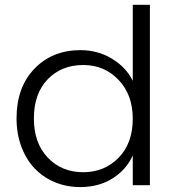

<svg xmlns="http://www.w3.org/2000/svg" viewBox="-20 -760 715 788"><path d="M47.9 -273.9Q47.9 -401.9 121.3 -478Q194.8 -554.2 310.1 -554.2Q381.8 -554.2 439.7 -519Q497.6 -483.9 524.9 -428.2V-740.2H595.2V0H524.9V-122.1Q499 -64 442.4 -28.1Q385.7 7.8 309.1 7.8Q253.4 7.8 205.3 -12.2Q157.2 -32.2 122.6 -68.4Q87.9 -104.5 67.9 -157.5Q47.9 -210.4 47.9 -273.9ZM119.1 -273.9Q119.1 -172.4 176.3 -112.8Q233.4 -53.2 321.8 -53.2Q408.2 -53.2 466.6 -112.5Q524.9 -171.9 524.9 -272.9Q524.9 -371.1 466.6 -432.1Q408.2 -493.2 321.8 -493.2Q232.4 -493.2 175.8 -434.6Q119.1 -376 119.1 -273.9Z"/></svg>

Font: PoppinsZ Light
Style: Regular
Weight: 300
Designer: Ninad Kale (Devanagari), Jonny Pinhorn (Latin)
Foundry: Indian Type Foundry
Version: Version 3.002;FEAKit 1.0